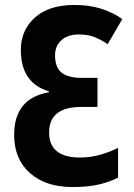

<svg xmlns="http://www.w3.org/2000/svg" viewBox="-20 -744 540 774"><path d="M456 -28V-148Q425 -132 385 -120.5Q345 -109 303 -109Q178 -109 178 -210Q178 -313 308 -313H373V-430H311Q256 -430 229 -450.5Q202 -471 202 -521Q202 -559 227.5 -582Q253 -605 298 -605Q336 -605 362.5 -594Q389 -583 414 -566L473 -667Q439 -692 390.5 -708Q342 -724 280 -724Q177 -724 120.5 -673Q64 -622 64 -543Q64 -409 177 -376V-372Q37 -348 37 -200Q37 -103 100.5 -46.5Q164 10 272 10Q337 10 381.5 -1Q426 -12 456 -28Z"/></svg>

Font: Noto Sans Mono UI Condensed
Style: Bold
Weight: 700
Width: 3
Designer: Monotype Design team
Foundry: Monotype Imaging Inc.
Version: 1.000